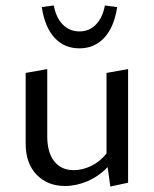

<svg xmlns="http://www.w3.org/2000/svg" viewBox="-20 -676 564 703"><path d="M449 -423V-7L384 7L374 -64Q341 -30 300 -12.5Q259 5 218 5Q154 5 114 -36.5Q74 -78 74 -150V-409L153 -423V-177Q153 -118 178.5 -85.5Q204 -53 250 -53Q282 -53 314 -68.5Q346 -84 370 -114V-409ZM133 -650 177 -656Q185 -612 209.5 -586.5Q234 -561 271 -561Q307 -561 331.5 -586.5Q356 -612 364 -656L409 -650Q398 -577 362 -538Q326 -499 271 -499Q215 -499 179.5 -538Q144 -577 133 -650Z"/></svg>

Font: Ysabeau Medium
Style: Regular
Weight: 500
Designer: Christian Thalmann (Catharsis Fonts)
Version: Version 0.003